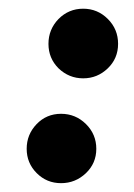

<svg xmlns="http://www.w3.org/2000/svg" viewBox="-20 -475 307 439"><path d="M200.2 -134.8Q200.2 -101.6 176.3 -78.9Q152.3 -56.2 119.6 -56.2Q86.9 -56.2 64 -79.1Q41 -102.1 41 -134.8Q41 -167.5 63.7 -191.2Q86.4 -214.8 119.6 -214.8Q152.8 -214.8 176.5 -191.4Q200.2 -168 200.2 -134.8ZM226.6 -431.6Q250 -408.2 250 -374.8Q250 -341.3 226.3 -318.6Q202.6 -295.9 170.2 -295.9Q137.7 -295.9 113.8 -318.8Q90.8 -341.8 90.8 -374.8Q90.8 -407.7 113.8 -431.6Q137.2 -455.1 170.2 -455.1Q203.1 -455.1 226.6 -431.6Z"/></svg>

Font: UVF Lobster12
Style: Regular
Weight: 400
Designer: Pablo Impallari
Foundry: Pablo Impallari. www.impallari.com
Version: Version 1.004